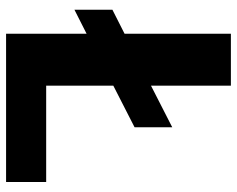

<svg xmlns="http://www.w3.org/2000/svg" viewBox="-94 -686 780 632"><g transform="rotate(90 296.0 -370.0)"><path d="M12 -350 91 -390V-740H262V-477L399 -547V-423L262 -353V-132H579V0H91V-265L12 -225Z"/></g></svg>

Font: Encode Sans Normal
Style: Bold
Weight: 700
Designer: Pablo Impallari, Andres Torresi
Foundry: Pablo Impallari, Andres Torresi
Version: Version 1.000; ttfautohint (v1.00) -l 8 -r 50 -G 200 -x 14 -